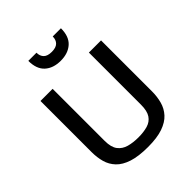

<svg xmlns="http://www.w3.org/2000/svg" viewBox="-260 -1111 1276 1276"><g transform="rotate(-45 378.5 -473.0)"><path d="M383.3 11.2Q294.9 11.2 238 -7.3Q181.2 -25.9 149.7 -59.1Q118.2 -92.3 106 -136Q93.8 -179.7 93.8 -230V-710.9H208V-221.2Q208 -162.1 231.2 -131.6Q254.4 -101.1 294.2 -90.1Q334 -79.1 383.3 -79.1Q433.1 -79.1 470.5 -90.1Q507.8 -101.1 528.3 -131.6Q548.8 -162.1 548.8 -221.2V-710.9H663.1V-231.9Q663.1 -182.6 651.1 -138.4Q639.2 -94.2 608.6 -60.5Q578.1 -26.9 523.4 -7.8Q468.8 11.2 383.3 11.2ZM378.4 -804.2Q308.6 -804.2 266.8 -841.8Q225.1 -879.4 225.1 -956.5H301.8Q301.8 -924.8 320.1 -906.5Q338.4 -888.2 378.4 -888.2Q418 -888.2 436.3 -906.5Q454.6 -924.8 454.6 -956.5H531.7Q531.7 -879.4 489.7 -841.8Q447.8 -804.2 378.4 -804.2Z"/></g></svg>

Font: Monda Medium
Style: Regular
Weight: 500
Designer: Vernon Adams
Foundry: Vernon Adams
Version: Version 2.200